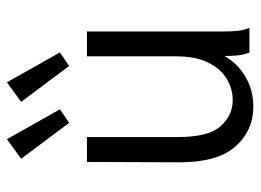

<svg xmlns="http://www.w3.org/2000/svg" viewBox="-116 -606 733 540"><g transform="rotate(-90 250.0 -335.5)"><path d="M221 11Q153 11 108 -40Q63 -91 64 -202L65 -457H135V-202Q135 -115 165.5 -81Q196 -47 239 -47Q271 -47 299 -64Q327 -81 344.5 -116Q362 -151 362 -205V-457H432V-71Q432 -53 433.5 -35.5Q435 -18 442 0H373Q366 -17 364.5 -35Q363 -53 363 -70Q341 -32 303.5 -10.5Q266 11 221 11ZM175 -507 74 -642 129 -682 213 -533ZM335 -507 234 -642 289 -682 373 -533Z"/></g></svg>

Font: Ligconsolata
Style: Regular
Weight: 400
Monospace: yes
Designer: Raph Levien, Cyreal, Brenton Simpson
Foundry: Raph Levien, Cyreal, Google
Version: Version 3.001; ttfautohint (v1.8.2.53-6de2)